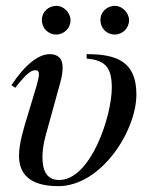

<svg xmlns="http://www.w3.org/2000/svg" viewBox="-20 -626 518 656"><path d="M421 -557C421 -582 398 -606 373 -606C345 -606 323 -585 323 -558C323 -530 344 -508 372 -508C399 -508 421 -530 421 -557ZM221 -557C221 -582 198 -606 173 -606C145 -606 123 -585 123 -558C123 -530 144 -508 172 -508C199 -508 221 -530 221 -557ZM276 -426C334 -420 362 -402 362 -327C362 -229 290 -11 182 -11C137 -11 125 -48 125 -89C125 -112 129 -138 136 -163L186 -344C193 -368 194 -387 194 -396C194 -426 178 -441 150 -441C112 -441 66 -406 19 -335L32 -326C73 -378 87 -386 101 -386C109 -386 113 -382 113 -372C113 -365 110 -351 105 -333L77 -240C60 -185 45 -136 45 -94C45 -34 79 10 179 10C326 10 446 -179 446 -303C446 -416 379 -441 276 -441Z"/></svg>

Font: STIXGeneral
Style: Italic
Weight: 400
Italic angle: -16.33°
Designer: MicroPress Inc., with final additions and corrections provided by Coen Hoffman, Elsevier (retired)
Version: Version 1.1.0